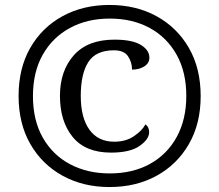

<svg xmlns="http://www.w3.org/2000/svg" viewBox="-20 -745 885 775"><path d="M422 10Q316 10 233 -35.5Q150 -81 102.5 -163.5Q55 -246 55 -358Q55 -469 102 -551.5Q149 -634 232 -679.5Q315 -725 422 -725Q529 -725 612 -679.5Q695 -634 742.5 -551.5Q790 -469 790 -357Q790 -246 742.5 -163.5Q695 -81 612 -35.5Q529 10 422 10ZM423 -45Q516 -45 585.5 -83.5Q655 -122 693.5 -192.5Q732 -263 732 -358Q732 -454 693 -524Q654 -594 584.5 -632Q515 -670 423 -670Q332 -670 262 -632Q192 -594 152.5 -524Q113 -454 113 -357Q113 -259 153 -189Q193 -119 263 -82Q333 -45 423 -45ZM428 -129Q325 -129 273.5 -192Q222 -255 222 -358Q222 -459 278 -522Q334 -585 442 -585Q513 -585 548 -564Q583 -543 583 -512Q583 -490 562.5 -477Q542 -464 513 -464Q513 -493 497 -517.5Q481 -542 440 -542Q367 -542 336.5 -494.5Q306 -447 306 -358Q306 -270 341 -221.5Q376 -173 441 -173Q488 -173 521 -195.5Q554 -218 567 -243Q582 -233 582 -211Q582 -183 543.5 -156Q505 -129 428 -129Z"/></svg>

Font: Noto Serif Grantha
Style: Regular
Weight: 400
Designer: Monotype Design Team
Foundry: Monotype Imaging Inc.
Version: Version 2.004; ttfautohint (v1.8.4.7-5d5b)